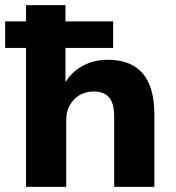

<svg xmlns="http://www.w3.org/2000/svg" viewBox="-33 -725 681 745"><path d="M68 0V-539H-13V-642H68V-705H221V-642H406V-539H221V-391H213Q237 -440 282.5 -466.5Q328 -493 386 -493Q475 -493 520.5 -440.5Q566 -388 566 -280V0H410V-273Q410 -307 401.5 -328Q393 -349 375.5 -359.5Q358 -370 332 -370Q300 -370 276 -356Q252 -342 238 -317Q224 -292 224 -259V0Z"/></svg>

Font: Nunito Sans 10pt ExtraBold
Style: Regular
Weight: 800
Designer: Vernon Adams
Foundry: Vernon Adams
Version: Version 3.101;gftools[0.9.27]